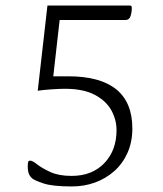

<svg xmlns="http://www.w3.org/2000/svg" viewBox="-20 -659 589 692"><path d="M239 13Q169 13 136.5 2Q104 -9 96 -16Q87 -24 83.5 -34Q80 -44 80 -57Q80 -71 81.5 -75.5Q83 -80 89 -80Q97 -80 114 -66.5Q131 -53 161.5 -39Q192 -25 238 -25Q312 -25 356 -71Q400 -117 400 -190Q400 -228 381 -262Q362 -296 321 -317.5Q280 -339 214 -339Q195 -339 165.5 -337Q136 -335 116 -332L151 -639H448Q451 -639 453 -637.5Q455 -636 455 -630Q455 -615 450.5 -601Q446 -587 433 -587H195L172 -384Q184 -384 200 -384Q216 -384 226 -384Q341 -384 399 -337Q457 -290 457 -196Q457 -147 439.5 -108Q422 -69 391.5 -42Q361 -15 322 -1Q283 13 239 13Z"/></svg>

Font: Briem Hand Thin
Style: Regular
Weight: 100
Designer: Gunnlaugur SE Briem, Eben Sorkin
Foundry: Sorkin Type Co.
Version: Version 1.003